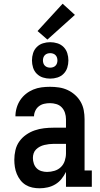

<svg xmlns="http://www.w3.org/2000/svg" viewBox="-20 -1005 540 1033"><path d="M193 8Q173 8 154 4Q135 0 118.5 -10Q102 -20 90 -35.5Q78 -51 70.5 -69Q63 -87 60 -106.5Q57 -126 57 -145Q57 -171 63 -197Q69 -223 84 -244Q99 -265 120.5 -280Q142 -295 166.5 -303.5Q191 -312 217 -315Q243 -318 268 -318H335V-364Q335 -381 329.5 -398Q324 -415 312 -427.5Q300 -440 283 -445Q266 -450 249 -450Q233 -450 217.5 -446.5Q202 -443 189.5 -433.5Q177 -424 170 -409Q163 -394 163 -379Q163 -379 163 -379Q163 -379 163 -379H63Q63 -379 63 -379Q63 -379 63 -379Q63 -402 69.5 -424.5Q76 -447 88.5 -466Q101 -485 119 -499.5Q137 -514 158.5 -523Q180 -532 203 -535Q226 -538 249 -538Q273 -538 297 -534.5Q321 -531 343 -521Q365 -511 383.5 -494.5Q402 -478 414 -457Q426 -436 430.5 -412Q435 -388 435 -364V-88H474V0H335V-80Q325 -60 311 -42.5Q297 -25 278 -13.5Q259 -2 237 3Q215 8 193 8ZM233 -80Q253 -80 273 -86Q293 -92 307.5 -106Q322 -120 328.5 -140Q335 -160 335 -180V-231H268Q256 -231 243.5 -229.5Q231 -228 218.5 -225Q206 -222 194.5 -216Q183 -210 174 -201Q165 -192 161 -180Q157 -168 157 -155Q157 -140 162 -125Q167 -110 177.5 -99.5Q188 -89 203 -84.5Q218 -80 233 -80ZM250 -582Q230 -582 211 -588Q192 -594 178 -608Q164 -622 158 -641Q152 -660 152 -680Q152 -700 158 -719Q164 -738 178 -752Q192 -766 211 -772Q230 -778 250 -778Q270 -778 289 -772Q308 -766 322 -752Q336 -738 342 -719Q348 -700 348 -680Q348 -660 342 -641Q336 -622 322 -608Q308 -594 289 -588Q270 -582 250 -582ZM250 -641Q258 -641 265.5 -643.5Q273 -646 278.5 -651.5Q284 -657 286.5 -664.5Q289 -672 289 -680Q289 -688 286.5 -695.5Q284 -703 278.5 -708.5Q273 -714 265.5 -716.5Q258 -719 250 -719Q242 -719 234.5 -716.5Q227 -714 221.5 -708.5Q216 -703 213.5 -695.5Q211 -688 211 -680Q211 -672 213.5 -664.5Q216 -657 221.5 -651.5Q227 -646 234.5 -643.5Q242 -641 250 -641ZM235 -792 182 -838 317 -985 383 -925Z"/></svg>

Font: Iosevka Slab Semibold
Style: Regular
Weight: 600
Monospace: yes
Designer: Belleve Invis
Foundry: Belleve Invis
Version: Version 11.1.1; ttfautohint (v1.8.3)